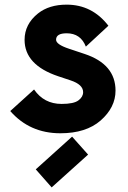

<svg xmlns="http://www.w3.org/2000/svg" viewBox="-20 -567 554 831"><path d="M292 24.4 361.3 102.1 203.6 244.1 134.8 166ZM241.2 9.8Q108.4 9.8 24.4 -86.4L127.4 -179.7Q170.4 -117.2 246.6 -117.2Q299.8 -117.2 319.8 -132.8Q339.8 -147.9 339.8 -168Q339.8 -201.2 285.2 -219.2L232.4 -236.8Q86.4 -285.6 86.4 -394.5Q86.4 -462.4 144.5 -508.8Q192.4 -546.9 268.6 -546.9Q378.9 -546.9 449.2 -455.6L351.6 -365.2Q329.1 -422.9 268.6 -422.9Q222.7 -422.9 222.7 -395Q222.7 -374.5 278.8 -356L346.2 -333.5Q480 -289.1 480 -174.8Q480 -102.1 415.5 -45.4Q352.1 9.8 241.2 9.8Z"/></svg>

Font: New Shape
Style: Bold
Weight: 700
Designer: Wojciech Kalinowski "wmk69" (wmk69@o2.pl)
Foundry: Wojciech Kalinowski "wmk69" (wmk69@o2.pl)
Version: Version 2.1.1; 2021-05-14